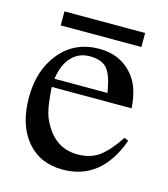

<svg xmlns="http://www.w3.org/2000/svg" viewBox="-91 -633 626 715"><g transform="rotate(15 222.0 -275.5)"><path d="M381 -507H70V-561H381ZM408 -164 424 -157Q364 10 215 10Q127 10 76 -51.5Q25 -113 25 -217Q25 -324 82 -392Q139 -460 232 -460Q322 -460 371 -391Q400 -351 405 -277H97Q101 -214 109.5 -181Q118 -148 143 -114Q185 -59 254 -59Q303 -59 336.5 -83Q370 -107 408 -164ZM99 -309H303Q294 -372 273.5 -398Q253 -424 205 -424Q163 -424 135 -394.5Q107 -365 99 -309Z"/></g></svg>

Font: STIX Math
Style: Regular
Weight: 400
Designer: MicroPress Inc., with final additions and corrections provided by Coen Hoffman, Elsevier (retired)
Version: Version 1.1.1